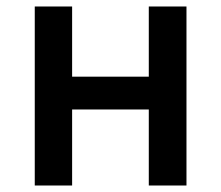

<svg xmlns="http://www.w3.org/2000/svg" viewBox="-20 -571 680 591"><path d="M87 0V-551H202V-335H438V-551H554V0H438V-234H202V0Z"/></svg>

Font: Source Han Sans TC Medium
Style: Regular
Weight: 500
Designer: Ryoko NISHIZUKA Ë•øÂ°öÊ∂ºÂ≠ê (kana, bopomofo & ideographs); Paul D. Hunt (Latin, Greek & Cyrillic); Sandoll Communicatio
Foundry: Adobe
Version: Version 2.004;hotconv 1.0.118;makeotfexe 2.5.65603